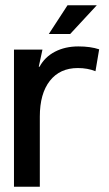

<svg xmlns="http://www.w3.org/2000/svg" viewBox="-20 -708 412 728"><path d="M33 0V-520H141L127 -455H130Q150 -492 188.5 -512Q227 -532 277 -532Q323 -532 356 -521L342 -438Q312 -450 275 -450Q207 -450 169 -401.5Q131 -353 131 -266V0ZM236 -688H347L246 -579H165Z"/></svg>

Font: Non Bureau
Style: Regular
Weight: 400
Designer: Jona Saucedo
Foundry: Non Foundry
Version: Version 1.000; ttfautohint (v1.8.4)